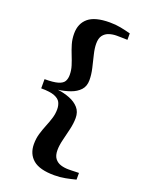

<svg xmlns="http://www.w3.org/2000/svg" viewBox="-172 -893 860 1119"><g transform="rotate(20 258.0 -334.0)"><path d="M308.5 139.5Q218 139.5 176.8 104.8Q135.5 70 135.5 8.5Q135.5 -26 144.5 -56.2Q153.5 -86.5 165 -114.5Q176.5 -142.5 185.2 -170.2Q194 -198 194 -227Q194 -251 184.8 -269.8Q175.5 -288.5 147.8 -299.5Q120 -310.5 64.5 -310.5V-367.5Q120 -367.5 147.8 -376Q175.5 -384.5 184.8 -400.8Q194 -417 194 -440.5Q194 -469.5 185.2 -497.2Q176.5 -525 165 -553.2Q153.5 -581.5 144.5 -611.8Q135.5 -642 135.5 -676.5Q135.5 -739 177 -773.8Q218.5 -808.5 309.5 -808.5Q346.5 -808.5 377.2 -802.5Q408 -796.5 440 -788V-748Q432 -748.5 419.5 -748.8Q407 -749 394.5 -749.2Q382 -749.5 373.5 -749.5Q348.5 -749.5 326.2 -742.2Q304 -735 290.2 -716.8Q276.5 -698.5 276.5 -665.5Q276.5 -636.5 285.5 -599.8Q294.5 -563 303.5 -524.5Q312.5 -486 312.5 -451.5Q312.5 -413 290.8 -389.8Q269 -366.5 234 -354Q199 -341.5 159 -336Q199 -331 234 -317.2Q269 -303.5 290.8 -279Q312.5 -254.5 312.5 -216.5Q312.5 -183 303.5 -144.8Q294.5 -106.5 285.5 -70.2Q276.5 -34 276.5 -5Q276.5 28.5 290.5 46.8Q304.5 65 326.8 72Q349 79 375 79Q383.5 79 395.5 78.8Q407.5 78.5 419.8 78Q432 77.5 440 77.5V119Q409 127 377 133.2Q345 139.5 308.5 139.5Z"/></g></svg>

Font: Merriweather 72pt
Style: Bold
Weight: 700
Version: Version 2.100